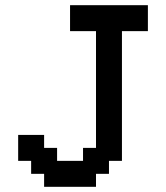

<svg xmlns="http://www.w3.org/2000/svg" viewBox="-20 -720 640 740"><path d="M50 -100H100V-50H150V0H350V-50H400V-100H450V-600H550V-700H250V-600H350V-150H300V-100H200V-150H150V-200H50Z"/></svg>

Font: Matrix Sans Video
Style: Regular
Weight: 400
Designer: Brad Neil
Version: Version 1.100